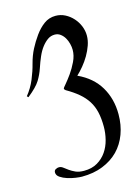

<svg xmlns="http://www.w3.org/2000/svg" viewBox="-97 -351 516 716"><g transform="rotate(-15 160.5 7.5)"><path d="M321.3 120.1Q321.3 161.6 308.3 196.5Q295.4 231.4 270.8 256.6Q246.1 281.7 210.4 295.9Q174.8 310.1 129.9 310.1Q121.1 310.1 105.5 307.9Q89.8 305.7 74.5 300.8Q59.1 295.9 47.6 288.1Q36.1 280.3 36.1 269Q36.1 261.2 42.2 257.6Q48.3 253.9 55.2 253.9Q63.5 253.9 71 259.8Q78.6 265.6 88.1 272.5Q97.7 279.3 110.6 285.2Q123.5 291 143.1 291Q173.3 291 194.8 278.3Q216.3 265.6 230 245.6Q243.7 225.6 250 200.7Q256.3 175.8 256.3 150.9Q256.3 119.1 250.7 94.7Q245.1 70.3 232.7 50.8Q220.2 31.2 200.9 14.9Q181.6 -1.5 154.3 -17.1Q152.8 -18.6 150.9 -20.3Q148.9 -22 148.9 -24.9Q148.9 -26.9 159.7 -39.3Q170.4 -51.8 183.6 -70.3Q196.8 -88.9 207.5 -111.3Q218.3 -133.8 218.3 -155.8Q218.3 -167 215.1 -179.7Q211.9 -192.4 205.6 -203.1Q199.2 -213.9 189.7 -220.9Q180.2 -228 168 -228Q152.8 -228 140.9 -219.7Q128.9 -211.4 117.9 -197.3Q106.9 -183.1 98.4 -163.6Q89.8 -144 82.3 -121.3Q74.7 -98.6 61.8 -77.4Q48.8 -56.2 13.2 -27.8L8.3 -32.7Q28.8 -58.1 41 -87.4Q53.2 -116.7 60.5 -145.3Q67.9 -173.8 80.1 -197.5Q92.3 -221.2 108.4 -243.7Q124.5 -266.1 144 -280.5Q163.6 -294.9 189 -294.9Q208.5 -294.9 225.6 -286.1Q242.7 -277.3 255.6 -262.9Q268.6 -248.5 275.9 -230.5Q283.2 -212.4 283.2 -193.8Q283.2 -175.3 276.6 -156.5Q270 -137.7 259.5 -119.6Q249 -101.6 235.8 -85.7Q222.7 -69.8 210 -58.1Q266.1 -32.2 293.7 14.2Q321.3 60.5 321.3 120.1Z"/></g></svg>

Font: Montez
Style: Regular
Weight: 400
Designer: Astigmatic (AOETI)
Foundry: Astigmatic (AOETI)
Version: Version 1.001